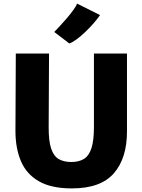

<svg xmlns="http://www.w3.org/2000/svg" viewBox="-20 -1041 793 1069"><path d="M380 8Q265 8 196 -32Q127 -72 96.5 -144Q66 -216 66 -312L68 -743H253L251 -334Q250.5 -256 264.8 -213.8Q279 -171.5 307.2 -155.2Q335.5 -139 377 -139Q419 -139 447 -156Q475 -173 489 -215.5Q503 -258 503 -334V-743H687V-309Q687 -160 613.8 -76Q540.5 8 380 8ZM366 -799 282 -863Q289.5 -870.5 308 -890.2Q326.5 -910 348 -934.8Q369.5 -959.5 386.8 -983Q404 -1006.5 409 -1021L537 -957Q521.5 -934.5 499.2 -909.2Q477 -884 452.5 -860.8Q428 -837.5 405.2 -821Q382.5 -804.5 366 -799Z"/></svg>

Font: Merriweather Sans Black
Style: Regular
Weight: 900
Designer: Eben Sorkin
Foundry: Eben Sorkin
Version: Version 1.008; ttfautohint (v1.7.19-72a1) -l 8 -r 50 -G 200 